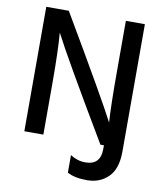

<svg xmlns="http://www.w3.org/2000/svg" viewBox="-94 -750 868 1024"><g transform="rotate(10 340.0 -237.5)"><path d="M504 -674H607V16Q607 110 561.5 154.5Q516 199 447.5 199Q379 199 340 177V82Q378 107 422 107Q504 107 504 20V0H485Q230 -429 168 -551Q176 -451 176 -282V0H73V-674H195Q454 -234 510 -124Q504 -215 504 -391Z"/></g></svg>

Font: Hind Medium
Style: Regular
Weight: 500
Designer: Manushi Parikh, Satya Rajpurohit
Foundry: Indian Type Foundry
Version: Version 1.201;PS 1.0;hotconv 1.0.78;makeotf.lib2.5.61930; tt